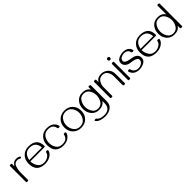

<svg xmlns="http://www.w3.org/2000/svg" viewBox="345 -2220 3963 3963"><g transform="rotate(-45 2326.0 -239.0)"><path d="M78.6 11.7Q48.8 11.7 48.8 -5.4V-471.2Q48.8 -488.3 78.6 -488.3Q108.9 -488.3 108.9 -471.2V-402.3Q121.6 -427.2 154.1 -457.8Q186.5 -488.3 246.6 -488.3Q296.9 -488.3 334 -463.4Q341.3 -458.5 341.3 -450.7Q341.3 -440.4 330.1 -433.1Q322.3 -427.7 314.9 -427.7Q308.1 -427.7 303.7 -431.6Q276.9 -452.1 238.8 -452.1Q159.2 -452.1 134 -373.8Q108.9 -295.4 108.9 -239.7V-5.4Q108.9 11.7 78.6 11.7Z M598.1 11.7Q353.5 11.7 353.5 -233.9Q353.5 -343.8 421.9 -416Q490.2 -488.3 601.6 -488.3Q845.2 -488.3 845.2 -259.8Q845.2 -242.7 815.4 -242.7H413.6Q413.6 -159.2 459.7 -90.8Q505.9 -22.5 598.1 -22.5Q664.1 -22.5 716.8 -58.1Q770.5 -94.7 775.9 -144Q777.8 -160.2 805.7 -160.2Q835.9 -160.2 835.9 -143.6Q835.9 -127.9 824.7 -104.5Q806.6 -65.9 763.2 -36.1Q693.4 11.7 598.1 11.7ZM785.2 -276.9Q771.5 -454.1 601.6 -454.1Q449.7 -454.1 417 -276.9Z M1355 -142.6Q1355 -106 1316.9 -63Q1251 11.7 1134.3 11.7Q894 11.7 894 -235.8Q894 -346.2 960.4 -417.2Q1026.9 -488.3 1138.7 -488.3Q1269 -488.3 1329.1 -400.4Q1354 -364.7 1354 -333.5Q1354 -316.9 1324.2 -316.9Q1296.4 -316.9 1294.4 -332.5Q1277.3 -454.1 1138.7 -454.1Q1045.9 -454.1 1000 -387.9Q954.1 -321.8 954.1 -236.8Q954.1 -152.3 998 -87.4Q1042 -22.5 1134.3 -22.5Q1273.4 -22.5 1295.4 -144Q1297.9 -159.7 1325.2 -159.7Q1355 -159.7 1355 -142.6Z M1650.4 -488.3Q1758.8 -488.3 1827.9 -418.9Q1897 -349.6 1897 -238.3Q1897 -127 1827.9 -57.6Q1758.8 11.7 1650.4 11.7Q1542 11.7 1472.9 -57.6Q1403.8 -127 1403.8 -238.3Q1403.8 -349.6 1472.9 -418.9Q1542 -488.3 1650.4 -488.3ZM1650.4 -454.1Q1562 -454.1 1512.9 -388.7Q1463.9 -323.2 1463.9 -238.3Q1463.9 -153.8 1512.9 -88.1Q1562 -22.5 1650.4 -22.5Q1739.3 -22.5 1788.1 -88.1Q1836.9 -153.8 1836.9 -238.3Q1836.9 -323.2 1788.1 -388.7Q1739.3 -454.1 1650.4 -454.1Z M2406.7 -9.3Q2406.7 99.6 2335.2 148.4Q2263.7 197.3 2164.6 197.3Q2110.4 197.3 2045.4 178.5Q1980.5 159.7 1948.7 112.3Q1946.3 108.4 1946.3 105.5Q1946.3 88.9 1976.6 88.9Q1997.6 88.9 2004.4 99.6Q2027.8 134.8 2075.9 148.9Q2124 163.1 2164.6 163.1Q2346.2 163.1 2346.2 -9.3V-72.3Q2291.5 11.7 2176.3 11.7Q2069.3 11.7 2007.6 -60.8Q1945.8 -133.3 1945.8 -238.8Q1945.8 -343.8 2007.6 -416.3Q2069.3 -488.8 2176.3 -488.8Q2292 -488.8 2346.7 -404.8V-471.7Q2346.7 -488.8 2376.5 -488.8Q2406.7 -488.8 2406.7 -471.7ZM2176.3 -22.5Q2261.7 -22.5 2304.2 -91.8Q2346.7 -161.1 2346.7 -238.8Q2346.7 -315.9 2304.2 -385.3Q2261.7 -454.6 2176.3 -454.6Q2090.8 -454.6 2048.3 -385.3Q2005.9 -315.9 2005.9 -238.8Q2005.9 -161.1 2048.3 -91.8Q2090.8 -22.5 2176.3 -22.5Z M2903.8 11.7Q2874 11.7 2874 -5.4V-268.6Q2874 -337.9 2836.9 -395.5Q2799.8 -453.1 2724.6 -453.1Q2644.5 -453.1 2604.5 -390.6Q2564.5 -328.1 2564.5 -255.4V-5.4Q2564.5 11.7 2534.7 11.7Q2504.4 11.7 2504.4 -5.4V-471.2Q2504.4 -488.3 2534.7 -488.3Q2564.5 -488.3 2564.5 -471.2V-402.3Q2610.8 -488.3 2724.6 -488.3Q2803.2 -487.8 2868.7 -431.9Q2934.1 -376 2934.1 -269V-5.4Q2934.1 11.7 2903.8 11.7Z M3056.2 -558.1Q3019.5 -558.1 3019.5 -594.7Q3019.5 -631.3 3056.2 -631.3Q3092.8 -631.3 3092.8 -594.7Q3092.8 -558.1 3056.2 -558.1ZM3056.2 11.7Q3025.9 11.7 3025.9 -5.4V-471.2Q3025.9 -488.3 3056.2 -488.3Q3086.4 -488.3 3086.4 -471.2V-5.4Q3086.4 11.7 3056.2 11.7Z M3353.5 11.7Q3196.3 11.7 3157.2 -116.2Q3153.8 -126.5 3153.8 -128.4Q3153.8 -145.5 3183.6 -145.5Q3209.5 -145.5 3213.4 -130.9Q3240.7 -22.5 3354.5 -22.5Q3402.3 -22.5 3447.5 -50.8Q3492.7 -79.1 3492.7 -133.3Q3492.7 -169.4 3443.4 -190.9Q3409.2 -206.5 3359.9 -213.4Q3324.2 -218.8 3288.8 -225.1Q3253.4 -231.4 3222.7 -252.9Q3166 -293 3166 -355Q3166 -425.8 3231.7 -457Q3297.4 -488.3 3356.4 -488.3Q3501 -488.3 3536.1 -377.9Q3539.6 -364.3 3539.6 -363.8Q3539.6 -347.2 3509.3 -347.2Q3483.9 -345.7 3479.5 -362.3Q3457.5 -454.1 3356.4 -454.1Q3313 -454.1 3269.5 -429.9Q3226.1 -405.8 3226.1 -355Q3226.1 -320.8 3280.8 -297.9Q3314 -284.2 3362.8 -276.4Q3398.4 -271 3432.1 -263.9Q3465.8 -256.8 3497.1 -236.3Q3552.7 -200.2 3552.7 -133.3Q3552.7 -58.1 3485.6 -23.2Q3418.5 11.7 3353.5 11.7Z M3846.2 11.7Q3601.6 11.7 3601.6 -233.9Q3601.6 -343.8 3669.9 -416Q3738.3 -488.3 3849.6 -488.3Q4093.3 -488.3 4093.3 -259.8Q4093.3 -242.7 4063.5 -242.7H3661.6Q3661.6 -159.2 3707.8 -90.8Q3753.9 -22.5 3846.2 -22.5Q3912.1 -22.5 3964.8 -58.1Q4018.6 -94.7 4023.9 -144Q4025.9 -160.2 4053.7 -160.2Q4084 -160.2 4084 -143.6Q4084 -127.9 4072.8 -104.5Q4054.7 -65.9 4011.2 -36.1Q3941.4 11.7 3846.2 11.7ZM4033.2 -276.9Q4019.5 -454.1 3849.6 -454.1Q3697.8 -454.1 3665 -276.9Z M4572.8 11.7Q4543 11.7 4543 -5.4V-73.7Q4493.7 11.2 4372.6 11.2Q4265.6 11.2 4203.9 -61.3Q4142.1 -133.8 4142.1 -238.8Q4142.1 -344.2 4203.9 -416.7Q4265.6 -489.3 4372.6 -489.3Q4488.8 -489.3 4543 -404.3V-657.7Q4543 -674.8 4572.8 -674.8Q4603 -674.8 4603 -657.7V-5.4Q4603 11.7 4572.8 11.7ZM4372.6 -22.9Q4458 -22.9 4500.5 -92.3Q4543 -161.6 4543 -238.8Q4543 -316.4 4500.5 -385.7Q4458 -455.1 4372.6 -455.1Q4287.1 -455.1 4244.6 -385.7Q4202.1 -316.4 4202.1 -238.8Q4202.1 -161.6 4244.6 -92.3Q4287.1 -22.9 4372.6 -22.9Z"/></g></svg>

Font: Gayathri Thin
Style: Regular
Weight: 100
Designer: Binoy Dominic <binoy.domenic@gmail.com>
Foundry: SMC
Version: Version 1.000